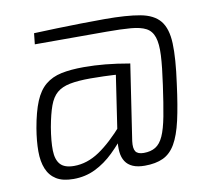

<svg xmlns="http://www.w3.org/2000/svg" viewBox="-73 -716 907 813"><g transform="rotate(-10 380.0 -310.0)"><path d="M426 -632Q521 -632 578.5 -621.5Q636 -611 663 -578Q690 -545 692.5 -480.5Q695 -416 680 -309Q668 -216 654 -154.5Q640 -93 619 -57Q598 -21 566 -6Q534 9 487 9Q456 9 435.5 0Q415 -9 404 -26Q393 -43 390.5 -67Q388 -91 392 -120L438 -428H501L452 -103Q448 -72 457 -58.5Q466 -45 492 -45Q522 -45 542.5 -57.5Q563 -70 576.5 -100Q590 -130 600 -182.5Q610 -235 621 -314Q632 -390 634.5 -439.5Q637 -489 627.5 -517.5Q618 -546 594.5 -558.5Q571 -571 529.5 -574.5Q488 -578 425 -578H117L122 -625Q168 -627 220 -628.5Q272 -630 324.5 -631Q377 -632 426 -632ZM304 -447Q350 -447 397 -442.5Q444 -438 501 -428L473 -389Q414 -393 381 -394Q348 -395 324 -395Q270 -395 235 -388Q200 -381 179 -363Q158 -345 145.5 -310.5Q133 -276 123 -221Q113 -161 114 -121.5Q115 -82 133 -62Q151 -42 192 -42Q248 -42 301 -77.5Q354 -113 414 -182L425 -146Q391 -102 354 -66Q317 -30 274 -9Q231 12 180 12Q134 12 106.5 -5Q79 -22 66 -53.5Q53 -85 53 -129Q53 -173 62 -227Q74 -296 92 -339.5Q110 -383 138.5 -406.5Q167 -430 207.5 -438.5Q248 -447 304 -447Z"/></g></svg>

Font: Exo 2 Light
Style: Italic
Weight: 300
Italic angle: -8°
Designer: Natanael Gama
Foundry: Natanael Gama
Version: Version 2.010